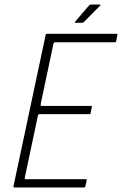

<svg xmlns="http://www.w3.org/2000/svg" viewBox="-20 -821 535 841"><path d="M43 0Q40 0 39 -1Q38 -2 39 -5L180 -668Q180 -673 186 -673H491Q494 -673 494.5 -672Q495 -671 494 -668L489 -641Q488 -639 487.5 -637.5Q487 -636 484 -636H222Q217 -636 216 -634Q215 -632 214 -629L158 -364Q157 -362 158.5 -359.5Q160 -357 163 -357H379Q382 -357 382.5 -356Q383 -355 382 -352L377 -326Q377 -324 376 -322.5Q375 -321 372 -321H154Q150 -321 148.5 -319.5Q147 -318 146 -314L89 -45Q88 -41 88.5 -38.5Q89 -36 94 -36H356Q359 -36 359.5 -35Q360 -34 360 -31L354 -5Q353 -2 352 -1Q351 0 348 0ZM339 -721H311Q308 -721 308 -722.5Q308 -724 309 -726L370 -797Q372 -799 374 -800Q376 -801 379 -801H418Q420 -801 421 -800Q422 -799 419 -797L347 -724Q345 -723 343 -722Q341 -721 339 -721Z"/></svg>

Font: Glory Thin ExtraLight
Style: Italic
Weight: 250
Italic angle: -12°
Version: Version 1.011